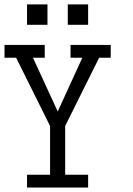

<svg xmlns="http://www.w3.org/2000/svg" viewBox="-30 -838 596 858"><path d="M464.8 -580.1H413.1L261.2 -274.9V-57.1H363.8V0H90.8V-57.1H193.8V-274.9L42 -580.1H-9.8V-637.2H169.9V-580.1H117.2L228 -339.8L337.9 -580.1H285.2V-637.2H464.8ZM363.8 -727.1H272.9V-818.4H363.8ZM182.1 -727.1H90.8V-818.4H182.1Z"/></svg>

Font: Anonymous Pro
Style: Regular
Weight: 400
Monospace: yes
Designer: Mark Simonson
Version: Version 1.002